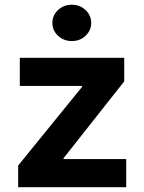

<svg xmlns="http://www.w3.org/2000/svg" viewBox="-20 -780 602 800"><path d="M55.7 0V-90.3L322.3 -418.5V-421.9H62.5V-539.1H497.6V-440.9L244.6 -120.6V-117.2H505.9V0ZM279.3 -608.9Q245.6 -608.9 221.9 -630.9Q198.2 -652.8 198.2 -684.6Q198.2 -716.3 221.9 -738.3Q245.6 -760.3 278.8 -760.3Q313 -760.3 336.4 -738.3Q359.9 -716.3 359.9 -684.6Q359.9 -652.8 336.4 -630.9Q313 -608.9 279.3 -608.9Z"/></svg>

Font: Inter 18pt
Style: Bold
Weight: 700
Designer: Rasmus Andersson
Foundry: rsms
Version: Version 4.001;git-66647c0bb